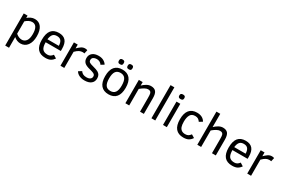

<svg xmlns="http://www.w3.org/2000/svg" viewBox="118 -2092 5361 3649"><g transform="rotate(30 2798.0 -267.0)"><path d="M516.1 -259.8Q516.1 -133.8 461.2 -59.3Q406.2 15.1 310.1 15.1Q233.4 15.1 167 -42V192.9H83V-512.2H167V-460.9Q195.8 -488.8 236.3 -507.8Q276.9 -526.9 323.2 -526.9Q414.6 -526.9 465.3 -457.8Q516.1 -388.7 516.1 -259.8ZM429.2 -257.8Q429.2 -452.1 307.1 -452.1Q267.1 -452.1 230.5 -432.1Q193.8 -412.1 167 -386.2V-115.2Q232.4 -60.1 298.8 -60.1Q356 -60.1 392.6 -107.9Q429.2 -155.8 429.2 -257.8Z M717.3 -246.1Q717.3 -144.5 752 -101.3Q786.6 -58.1 863.3 -58.1Q897.5 -58.1 923.3 -72.5Q949.2 -86.9 973.1 -119.1L1042.5 -76.2Q1013.2 -32.2 971.2 -8.5Q929.2 15.1 857.4 15.1Q743.2 15.1 686.8 -51.3Q630.4 -117.7 630.4 -252Q630.4 -392.6 685.3 -459.7Q740.2 -526.9 851.1 -526.9Q950.7 -526.9 1000.5 -469.5Q1050.3 -412.1 1050.3 -293V-246.1ZM968.3 -312Q967.3 -380.9 939.2 -418.9Q911.1 -457 848.1 -457Q788.1 -457 758.1 -422.6Q728 -388.2 718.3 -312Z M1460.9 -429.2Q1447.3 -435.1 1421.9 -435.1Q1384.3 -435.1 1349.4 -417.7Q1314.5 -400.4 1268.1 -354V0H1184.1V-512.2H1268.1V-429.2Q1303.2 -464.8 1342 -492.4Q1380.9 -520 1428.2 -520Q1460 -520 1479 -509.8Z M1910.2 -138.2Q1910.2 -66.4 1859.4 -25.6Q1808.6 15.1 1714.8 15.1Q1650.9 15.1 1600.1 -9Q1549.3 -33.2 1525.9 -77.1L1593.3 -118.2Q1631.8 -56.2 1717.3 -56.2Q1772.9 -56.2 1800.5 -77.4Q1828.1 -98.6 1828.1 -134.8Q1828.1 -156.2 1818.4 -169.7Q1808.6 -183.1 1788.1 -193.1Q1767.6 -203.1 1704.1 -220.2Q1612.8 -241.2 1575.4 -278.3Q1538.1 -315.4 1538.1 -377Q1538.1 -444.8 1586.9 -485.8Q1635.7 -526.9 1722.2 -526.9Q1789.1 -526.9 1834.5 -500.5Q1879.9 -474.1 1900.9 -437L1834 -396Q1793.9 -456.1 1720.2 -456.1Q1678.2 -456.1 1649.2 -437.5Q1620.1 -418.9 1620.1 -379.9Q1620.1 -345.2 1645.5 -329.6Q1670.9 -314 1725.1 -300.8Q1812 -278.3 1845.2 -258.8Q1878.4 -239.3 1894.3 -210.7Q1910.2 -182.1 1910.2 -138.2Z M2468.8 -254.9Q2468.8 -121.6 2411.4 -53.2Q2354 15.1 2244.1 15.1Q2134.3 15.1 2076.2 -52.5Q2018.1 -120.1 2018.1 -254.9Q2018.1 -392.1 2076.4 -459.5Q2134.8 -526.9 2244.1 -526.9Q2354.5 -526.9 2411.6 -458.3Q2468.8 -389.6 2468.8 -254.9ZM2381.8 -254.9Q2381.8 -359.4 2347.4 -406.7Q2313 -454.1 2244.1 -454.1Q2173.3 -454.1 2139.2 -406.5Q2105 -358.9 2105 -254.9Q2105 -154.8 2137.9 -106.4Q2170.9 -58.1 2244.1 -58.1Q2314 -58.1 2347.9 -106Q2381.8 -153.8 2381.8 -254.9ZM2395 -642.1Q2395 -612.8 2383.1 -601.3Q2371.1 -589.8 2341.8 -589.8Q2311 -589.8 2300.5 -604Q2290 -618.2 2290 -642.1Q2290 -668 2301.5 -680.9Q2313 -693.8 2341.8 -693.8Q2372.1 -693.8 2383.5 -681.4Q2395 -668.9 2395 -642.1ZM2202.1 -642.1Q2202.1 -612.8 2190.2 -601.3Q2178.2 -589.8 2148.9 -589.8Q2118.2 -589.8 2107.7 -604Q2097.2 -618.2 2097.2 -642.1Q2097.2 -668 2108.6 -680.9Q2120.1 -693.8 2148.9 -693.8Q2179.2 -693.8 2190.7 -681.4Q2202.1 -668.9 2202.1 -642.1Z M2930.7 0V-301.8Q2930.7 -375 2923.3 -399.4Q2916 -423.8 2899.4 -434.8Q2882.8 -445.8 2851.1 -445.8Q2818.8 -445.8 2775.9 -421.4Q2732.9 -397 2692.9 -361.8V0H2608.9V-512.2H2692.9V-436Q2728.5 -471.7 2775.9 -499.3Q2823.2 -526.9 2871.1 -526.9Q2945.3 -526.9 2980 -484.6Q3014.6 -442.4 3014.6 -341.8V0Z M3180.7 0V-727.1H3264.6V0Z M3531.7 -642.1Q3531.7 -612.8 3518.6 -602.3Q3505.4 -591.8 3476.6 -591.8Q3445.8 -591.8 3434.1 -605Q3422.4 -618.2 3422.4 -642.1Q3422.4 -668 3435.1 -679.9Q3447.8 -691.9 3476.6 -691.9Q3506.3 -691.9 3519 -680.4Q3531.7 -668.9 3531.7 -642.1ZM3434.6 0V-512.2H3518.6V0Z M4069.3 -79.1Q4045.4 -38.1 4002.9 -11.5Q3960.4 15.1 3885.7 15.1Q3772.9 15.1 3715.8 -53Q3658.7 -121.1 3658.7 -254.9Q3658.7 -388.7 3715.3 -457.8Q3772 -526.9 3882.3 -526.9Q4008.8 -526.9 4062.5 -433.1L3993.7 -391.1Q3974.6 -420.9 3949 -437.5Q3923.3 -454.1 3881.3 -454.1Q3807.6 -454.1 3776.6 -400.6Q3745.6 -347.2 3745.6 -252.9Q3745.6 -181.2 3760.3 -141.1Q3774.9 -101.1 3805.9 -79.6Q3836.9 -58.1 3884.8 -58.1Q3925.8 -58.1 3951.7 -73.5Q3977.5 -88.9 4000.5 -121.1Z M4509.3 0V-301.8Q4509.3 -375 4502.2 -399.2Q4495.1 -423.3 4478.5 -434.6Q4461.9 -445.8 4429.7 -445.8Q4397.5 -445.8 4354.5 -421.4Q4311.5 -397 4271.5 -361.8V0H4187.5V-727.1H4271.5V-436Q4307.1 -471.7 4354.5 -499.3Q4401.9 -526.9 4449.7 -526.9Q4523.9 -526.9 4558.6 -484.6Q4593.3 -442.4 4593.3 -341.8V0Z M4816.4 -246.1Q4816.4 -144.5 4851.1 -101.3Q4885.7 -58.1 4962.4 -58.1Q4996.6 -58.1 5022.5 -72.5Q5048.3 -86.9 5072.3 -119.1L5141.6 -76.2Q5112.3 -32.2 5070.3 -8.5Q5028.3 15.1 4956.5 15.1Q4842.3 15.1 4785.9 -51.3Q4729.5 -117.7 4729.5 -252Q4729.5 -392.6 4784.4 -459.7Q4839.4 -526.9 4950.2 -526.9Q5049.8 -526.9 5099.6 -469.5Q5149.4 -412.1 5149.4 -293V-246.1ZM5067.4 -312Q5066.4 -380.9 5038.3 -418.9Q5010.3 -457 4947.3 -457Q4887.2 -457 4857.2 -422.6Q4827.1 -388.2 4817.4 -312Z M5560.1 -429.2Q5546.4 -435.1 5521 -435.1Q5483.4 -435.1 5448.5 -417.7Q5413.6 -400.4 5367.2 -354V0H5283.2V-512.2H5367.2V-429.2Q5402.3 -464.8 5441.2 -492.4Q5480 -520 5527.3 -520Q5559.1 -520 5578.1 -509.8Z"/></g></svg>

Font: ClearSansRegular
Style: Regular
Weight: 400
Foundry: Intel Corporation
Version: Version 1.00